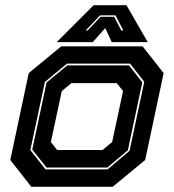

<svg xmlns="http://www.w3.org/2000/svg" viewBox="-20 -718 668 738"><path d="M100.5 0 19.5 -103 90.5 -437 215.5 -540H528L609 -437L538 -103L413 0ZM155 -67H393.5L478 -138.5L534.5 -403.5L480 -473.5H237.5L152.5 -403L96.5 -141ZM159 -74 104 -143 159 -401 238.5 -466.5H476L527 -401.5L471.5 -140.5L392.5 -74ZM199.5 -141.5H374L411 -172L453 -368L429 -398.5H254.5L217.5 -368L175.5 -172ZM340 -698H466L548 -556H409.5L384.5 -610L336.5 -556H198ZM364.5 -659 309.5 -601H317L366.5 -653.5H419L446 -601H454L424 -659Z"/></svg>

Font: Tourney Thin ExtraBold
Style: Italic
Weight: 800
Italic angle: -12°
Version: Version 1.015